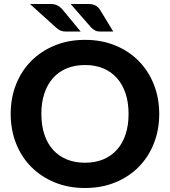

<svg xmlns="http://www.w3.org/2000/svg" viewBox="-20 -933 851 961"><path d="M33.5 0ZM777 -363Q777 -283.5 750.2 -215.5Q723.5 -147.5 674.8 -98Q626 -48.5 557.5 -20.2Q489 8 405.5 8Q322 8 253.5 -20.2Q185 -48.5 136 -98Q87 -147.5 60.2 -215.5Q33.5 -283.5 33.5 -363Q33.5 -442.5 60.2 -510.2Q87 -578 136 -627.5Q185 -677 253.5 -705.2Q322 -733.5 405.5 -733.5Q489 -733.5 557.5 -705.2Q626 -677 674.8 -627.2Q723.5 -577.5 750.2 -509.8Q777 -442 777 -363ZM623.5 -363Q623.5 -420 608.5 -465.2Q593.5 -510.5 565.2 -542.2Q537 -574 496.8 -590.8Q456.5 -607.5 405.5 -607.5Q354.5 -607.5 314 -590.8Q273.5 -574 245.2 -542.2Q217 -510.5 202 -465.2Q187 -420 187 -363Q187 -305.5 202 -260.2Q217 -215 245.2 -183.5Q273.5 -152 314 -135.2Q354.5 -118.5 405.5 -118.5Q456.5 -118.5 496.8 -135.2Q537 -152 565.2 -183.5Q593.5 -215 608.5 -260.2Q623.5 -305.5 623.5 -363ZM423 -913Q444.5 -913 458 -905.5Q471.5 -898 480 -885L547 -775H482Q466 -775 456.8 -780Q447.5 -785 437 -794.5L333.5 -913ZM232.5 -913Q254 -913 268.2 -905.2Q282.5 -897.5 293 -885L384 -775H310.5Q294.5 -775 283.5 -779.8Q272.5 -784.5 261 -794.5L130 -913Z"/></svg>

Font: Lato Heavy
Style: Regular
Weight: 800
Designer: Lukasz Dziedzic
Foundry: tyPoland Lukasz Dziedzic
Version: Version 2.007; 2014-02-27